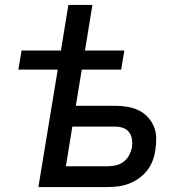

<svg xmlns="http://www.w3.org/2000/svg" viewBox="-20 -755 740 775"><path d="M135 0 213 -474H54L67 -551H226L256 -735H353L323 -551H482L469 -474H310L286 -328H445Q470 -328 494 -324Q518 -320 539 -310Q560 -300 576 -283Q592 -266 601 -244.5Q610 -223 610.5 -198Q611 -173 607 -149Q604 -127 596 -106Q588 -85 574 -67Q560 -49 541 -35.5Q522 -22 501.5 -14Q481 -6 459.5 -3Q438 0 416 0ZM416 -84Q433 -84 449.5 -88Q466 -92 480 -103Q494 -114 502 -130Q510 -146 513 -162Q515 -178 512.5 -194Q510 -210 500.5 -222Q491 -234 476 -239Q461 -244 445 -244H272L246 -84Z"/></svg>

Font: Iosevka Aile Medium Oblique
Style: Regular
Weight: 500
Italic angle: -9°
Designer: Belleve Invis
Foundry: Belleve Invis
Version: Version 31.1.0; ttfautohint (v1.8.4)